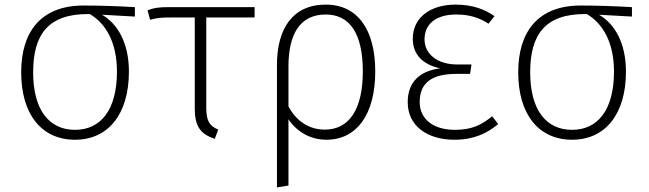

<svg xmlns="http://www.w3.org/2000/svg" viewBox="-20 -595 2818 834"><path d="M566 -564C497 -568 416 -571 343 -571C156 -571 72 -455 72 -281C72 -99 160 12 306 12C450 12 540 -99 540 -284C540 -408 491 -492 423 -531L566 -523ZM488 -284C488 -118 418 -31 306 -31C192 -31 124 -119 124 -281C124 -445 189 -535 365 -534H370C438 -494 488 -413 488 -284Z M1086 -519V-564H713C674 -564 651 -562 621 -550L632 -509C662 -517 676 -519 718 -519H826V-124C826 -48 849 -13 913 8L928 -32C891 -48 876 -68 876 -127V-519Z M1395 -575C1251 -575 1183 -470 1183 -313V219L1233 211V-77C1268 -24 1327 12 1398 12C1529 12 1610 -97 1610 -285C1610 -464 1535 -575 1395 -575ZM1391 -32C1322 -32 1267 -69 1233 -133V-306C1233 -447 1283 -532 1395 -532C1500 -532 1556 -448 1556 -285C1556 -116 1494 -32 1391 -32Z M1958 -575C1850 -575 1773 -519 1773 -427C1773 -359 1815 -315 1892 -298C1811 -288 1751 -245 1751 -151C1751 -48 1836 12 1954 12C2038 12 2096 -16 2144 -56L2118 -90C2072 -53 2031 -31 1956 -31C1864 -31 1803 -76 1803 -152C1803 -235 1856 -274 1961 -274H2022L2028 -315H1965C1878 -315 1824 -362 1824 -424C1824 -491 1874 -532 1962 -532C2022 -532 2063 -517 2102 -492L2128 -525C2087 -553 2036 -575 1958 -575Z M2725 -564C2656 -568 2575 -571 2502 -571C2315 -571 2231 -455 2231 -281C2231 -99 2319 12 2465 12C2609 12 2699 -99 2699 -284C2699 -408 2650 -492 2582 -531L2725 -523ZM2647 -284C2647 -118 2577 -31 2465 -31C2351 -31 2283 -119 2283 -281C2283 -445 2348 -535 2524 -534H2529C2597 -494 2647 -413 2647 -284Z"/></svg>

Font: Glow Sans SC Normal Light
Style: Regular
Weight: 300
Designer: Ryoko NISHIZUKA (kana, bopomofo & ideographs); Paul D. Hunt (Latin, Greek & Cyrillic); Sandoll Communications, Soo-young
Version: Version 0.93